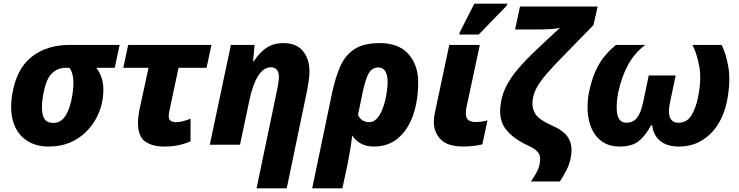

<svg xmlns="http://www.w3.org/2000/svg" viewBox="-20 -796 4067 1056"><path d="M249 10Q174 10 123.5 -25.5Q73 -61 53 -125Q33 -189 47 -276Q70 -417 153.5 -483Q237 -549 363 -549H638L611 -423H510Q536 -388 544.5 -346Q553 -304 544 -247Q536 -198 513 -152.5Q490 -107 452.5 -70Q415 -33 364 -11.5Q313 10 249 10ZM273 -120Q316 -120 341 -160.5Q366 -201 377 -268Q387 -328 382.5 -365Q378 -402 362 -423H341Q295 -423 263 -390Q231 -357 216 -266Q205 -199 216.5 -159.5Q228 -120 273 -120Z M883 10Q817 10 778 -18Q739 -46 739 -119Q739 -151 746 -188L797 -423H658L685 -549H1143L1116 -423H962L913 -193Q911 -184 909.5 -174Q908 -164 908 -157Q908 -139 919 -131.5Q930 -124 946 -124Q965 -124 985 -129Q1005 -134 1028 -143V-19Q1001 -6 964 2Q927 10 883 10Z M1506 -311Q1509 -326 1511.5 -343Q1514 -360 1514 -374Q1514 -400 1502 -413Q1490 -426 1471 -426Q1430 -426 1400 -379Q1370 -332 1352 -246L1300 0H1134L1250 -549H1380L1372 -459H1376Q1407 -507 1445.5 -533Q1484 -559 1539 -559Q1610 -559 1646 -515.5Q1682 -472 1682 -403Q1682 -381 1678.5 -355Q1675 -329 1670 -303L1557 240H1391Z M1807 -288Q1825 -371 1852 -432Q1879 -493 1930 -526Q1981 -559 2069 -559Q2173 -559 2226.5 -498.5Q2280 -438 2280 -344Q2280 -244 2252.5 -164Q2225 -84 2170.5 -37Q2116 10 2036 10Q1994 10 1964 -7Q1934 -24 1917 -51Q1909 20 1892 105L1863 240H1697ZM2010 -124Q2034 -124 2051 -142Q2068 -160 2080 -187.5Q2092 -215 2099 -245.5Q2106 -276 2109 -303Q2112 -330 2112 -346Q2112 -382 2099.5 -403.5Q2087 -425 2061 -425Q2027 -425 2008.5 -393.5Q1990 -362 1973 -280L1949 -164Q1958 -144 1974 -134Q1990 -124 2010 -124Z M2530 10Q2441 10 2403.5 -29.5Q2366 -69 2366 -126Q2366 -151 2372 -177L2451 -549H2619L2546 -208Q2542 -191 2542 -175Q2542 -145 2557 -135Q2572 -125 2594 -125Q2613 -125 2628 -127Q2643 -129 2661 -134L2633 -2Q2613 3 2584 6.5Q2555 10 2530 10ZM2506 -606 2509 -619 2589 -776H2770L2768 -766L2613 -606Z M2900 202Q2923 170 2935.5 143.5Q2948 117 2950 92Q2952 77 2949 62.5Q2946 48 2931 33.5Q2916 19 2883 4Q2803 -33 2762 -85Q2721 -137 2734 -225Q2742 -284 2772 -336.5Q2802 -389 2851.5 -442.5Q2901 -496 2968 -558L3060 -643Q3041 -638 3010 -636Q2979 -634 2958 -634H2813L2840 -760H3267L3244 -658L3082 -492Q3021 -430 2984.5 -387.5Q2948 -345 2930.5 -311Q2913 -277 2909 -241Q2905 -199 2926 -167.5Q2947 -136 3015 -106Q3081 -78 3105.5 -38Q3130 2 3121 59Q3115 102 3096 139Q3077 176 3059 202Z M3389 10Q3320 10 3277 -29Q3234 -68 3219 -135.5Q3204 -203 3219 -287Q3233 -353 3253.5 -400.5Q3274 -448 3302.5 -483.5Q3331 -519 3368 -549H3529Q3470 -505 3434 -438.5Q3398 -372 3379 -283Q3366 -207 3376 -164Q3386 -121 3426 -121Q3462 -121 3483.5 -148Q3505 -175 3517 -232L3548 -381H3696L3665 -232Q3653 -176 3665.5 -148.5Q3678 -121 3710 -121Q3758 -121 3782.5 -161Q3807 -201 3818 -256Q3840 -360 3825.5 -434Q3811 -508 3788 -549H3949Q3974 -500 3986.5 -424Q3999 -348 3979 -242Q3964 -167 3928 -110.5Q3892 -54 3837.5 -22Q3783 10 3714 10Q3648 10 3610.5 -21.5Q3573 -53 3567 -107H3561Q3530 -49 3492.5 -19.5Q3455 10 3389 10Z"/></svg>

Font: Noto Sans ExtraBold
Style: Italic
Weight: 800
Italic angle: -12°
Designer: Monotype Design Team
Foundry: Monotype Imaging Inc.
Version: Version 2.013; ttfautohint (v1.8.4.7-5d5b)